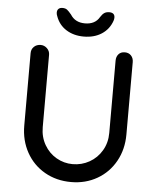

<svg xmlns="http://www.w3.org/2000/svg" viewBox="-60 -957 828 1015"><g transform="rotate(5 354.0 -449.5)"><path d="M625 -653V-269Q625 -190 590 -127Q555 -64 493.5 -28.5Q432 7 355 7Q277 7 215 -28.5Q153 -64 118 -127Q83 -190 83 -269V-653Q83 -674 97 -687.5Q111 -701 133 -701Q152 -701 166.5 -687Q181 -673 181 -653V-269Q181 -217 205 -175.5Q229 -134 269 -111Q309 -88 355 -88Q403 -88 444 -111Q485 -134 509.5 -175.5Q534 -217 534 -269V-653Q534 -674 546 -687.5Q558 -701 579 -701Q600 -701 612.5 -687.5Q625 -674 625 -653ZM206 -861Q202 -870 202 -879Q202 -892 209.5 -899Q217 -906 230 -906Q246 -906 255 -899Q264 -892 278 -875Q303 -835 355 -835Q409 -835 432 -875Q442 -891 452.5 -898Q463 -905 479 -905Q493 -905 500.5 -898.5Q508 -892 508 -879Q508 -871 505 -862Q489 -816 449.5 -790.5Q410 -765 355 -765Q301 -765 261.5 -790Q222 -815 206 -861Z"/></g></svg>

Font: Quicksand Medium
Style: Regular
Weight: 500
Designer: Andrew Paglinawan
Foundry: Andrew Paglinawan
Version: Version 3.000